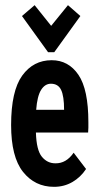

<svg xmlns="http://www.w3.org/2000/svg" viewBox="-20 -712 390 743"><path d="M189 11Q115 11 69 -47Q23 -105 23 -228Q23 -360 66 -419.5Q109 -479 180 -479Q245 -479 283.5 -422.5Q322 -366 322 -239Q322 -228 322 -218Q322 -208 321 -199H119Q121 -131 142 -105.5Q163 -80 194 -80Q236 -79 265 -121L313 -58Q292 -26 260 -7.5Q228 11 189 11ZM120 -287H228Q228 -340 216.5 -364Q205 -388 177 -388Q154 -388 139 -364Q124 -340 120 -287ZM114 -692 178 -612 243 -692 291 -650 190 -510H166L65 -650Z"/></svg>

Font: Inconsolata ExtraCondensed ExtraBold
Style: Regular
Weight: 800
Width: 2
Monospace: yes
Designer: Raph Levien, Cyreal, Brenton Simpson
Foundry: Raph Levien, Cyreal, Google
Version: Version 3.001; ttfautohint (v1.8.2.53-6de2)